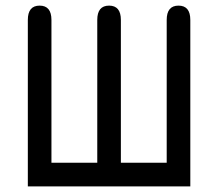

<svg xmlns="http://www.w3.org/2000/svg" viewBox="-20 -657 776 683"><path d="M657 6H79V-586Q79 -637 121 -637Q163 -637 163 -586V-78H326V-586Q326 -637 368 -637Q410 -637 410 -586V-78H573V-586Q573 -637 615 -637Q657 -637 657 -586Z"/></svg>

Font: Jura
Style: Bold
Weight: 700
Designer: Daniel Johnson, Alexei Vanyashin
Foundry: Daniel Johnson
Version: Version 5.103